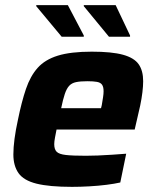

<svg xmlns="http://www.w3.org/2000/svg" viewBox="-20 -719 608 747"><path d="M260 8Q172 8 122 -4.5Q72 -17 52 -45.5Q32 -74 32 -118Q32 -145 36.5 -179Q41 -213 50 -254Q64 -323 81 -373Q98 -423 126.5 -455Q155 -487 205 -502.5Q255 -518 337 -518Q415 -518 458.5 -506Q502 -494 519.5 -469Q537 -444 537 -403Q537 -384 534 -359.5Q531 -335 525.5 -308.5Q520 -282 513 -254L504 -215H200Q197 -200 194 -184Q191 -168 191 -158Q191 -138 200.5 -128.5Q210 -119 236.5 -116Q263 -113 314 -113Q334 -113 360.5 -114Q387 -115 416 -117Q445 -119 471 -121L448 -9Q426 -4 394.5 0Q363 4 327.5 6Q292 8 260 8ZM218 -298H373L376 -310Q379 -328 381 -341Q383 -354 383 -364Q383 -381 377 -389.5Q371 -398 357 -400.5Q343 -403 320 -403Q293 -403 276 -399.5Q259 -396 249 -385Q239 -374 232 -353Q225 -332 218 -298ZM220 -576 121 -695V-699H244L306 -581V-576ZM404 -576 306 -695V-699H430L486 -581V-576Z"/></svg>

Font: Saira Thin
Style: Bold Italic
Weight: 700
Italic angle: -12°
Version: Version 1.101